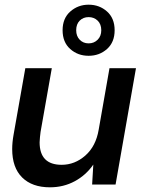

<svg xmlns="http://www.w3.org/2000/svg" viewBox="-20 -787 610 819"><path d="M193 12Q117 12 74.5 -30Q32 -72 32 -151Q32 -180 38 -213L88 -496H201L153 -224Q152 -215 150.5 -202Q149 -189 149 -180Q149 -84 243 -84Q299 -84 344 -123.5Q389 -163 401 -234L447 -496H560L473 0H373L378 -85Q347 -40 299 -14Q251 12 193 12ZM358 -549Q312 -549 279.5 -578Q247 -607 247 -658Q247 -709 280 -738Q313 -767 358 -767Q404 -767 436.5 -738Q469 -709 469 -658Q469 -607 436.5 -578Q404 -549 358 -549ZM358 -602Q381 -602 396.5 -617.5Q412 -633 412 -658Q412 -684 396.5 -699Q381 -714 358 -714Q335 -714 320 -699Q305 -684 305 -658Q305 -633 320 -617.5Q335 -602 358 -602Z"/></svg>

Font: Rethink Sans SemiBold
Style: Italic
Weight: 600
Italic angle: -10°
Designer: The Rethink Sans project authors (Hans Thiessen). DM Sans designed by Colophon Foundry.
Foundry: Rethink Communications LLC
Version: Version 1.001